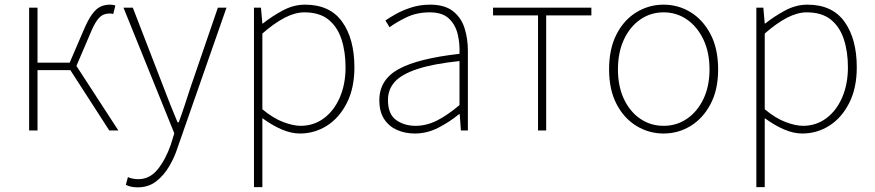

<svg xmlns="http://www.w3.org/2000/svg" viewBox="-20 -560 3756 824"><path d="M105 0V-527H141V-291H279L337 -426Q358 -476 376 -500Q394 -524 412.5 -532Q431 -540 452 -540Q467 -540 475 -536L466 -500Q460 -502 450 -502Q436 -502 423 -496.5Q410 -491 396.5 -472.5Q383 -454 367 -415L308 -277L488 0H449L282 -259H141V0Z M571 244Q540 244 520 233L529 200Q537 204 549 206.5Q561 209 573 209Q623 209 657 166.5Q691 124 713 61L728 12L510 -527H550L683 -183Q696 -149 711.5 -109.5Q727 -70 742 -35H747Q760 -70 773 -109.5Q786 -149 797 -183L915 -527H952L742 74Q729 115 706 154Q683 193 650 218.5Q617 244 571 244Z M1070 243V-527H1100L1106 -459H1108Q1147 -490 1193.5 -515Q1240 -540 1289 -540Q1396 -540 1448.5 -466.5Q1501 -393 1501 -271Q1501 -182 1468.5 -118Q1436 -54 1383 -20.5Q1330 13 1267 13Q1230 13 1189 -4.5Q1148 -22 1106 -53V46V243ZM1270 -20Q1326 -20 1369.5 -52Q1413 -84 1438 -141Q1463 -198 1463 -271Q1463 -338 1445.5 -391.5Q1428 -445 1389.5 -476Q1351 -507 1286 -507Q1246 -507 1201 -483.5Q1156 -460 1106 -416V-91Q1153 -52 1196 -36Q1239 -20 1270 -20Z M1760 13Q1719 13 1684.5 -2Q1650 -17 1629 -48.5Q1608 -80 1608 -130Q1608 -218 1691 -263.5Q1774 -309 1952 -329Q1954 -372 1944.5 -412.5Q1935 -453 1907 -480Q1879 -507 1824 -507Q1768 -507 1723 -485Q1678 -463 1652 -443L1634 -472Q1651 -484 1679.5 -500Q1708 -516 1745.5 -528Q1783 -540 1826 -540Q1888 -540 1923.5 -512.5Q1959 -485 1973.5 -440Q1988 -395 1988 -341V0H1958L1953 -70H1950Q1910 -37 1861.5 -12Q1813 13 1760 13ZM1763 -20Q1810 -20 1855 -42.5Q1900 -65 1952 -109V-298Q1838 -286 1770.5 -263.5Q1703 -241 1674 -208.5Q1645 -176 1645 -131Q1645 -70 1680 -45Q1715 -20 1763 -20Z M2289 0V-494H2096V-527H2518V-494H2324V0Z M2828 13Q2765 13 2711.5 -19.5Q2658 -52 2626 -113.5Q2594 -175 2594 -262Q2594 -351 2626 -413Q2658 -475 2711.5 -507.5Q2765 -540 2828 -540Q2891 -540 2944 -507.5Q2997 -475 3029.5 -413Q3062 -351 3062 -262Q3062 -175 3029.5 -113.5Q2997 -52 2944 -19.5Q2891 13 2828 13ZM2828 -20Q2884 -20 2928.5 -50.5Q2973 -81 2999 -135.5Q3025 -190 3025 -262Q3025 -335 2999 -390Q2973 -445 2928.5 -476Q2884 -507 2828 -507Q2772 -507 2727.5 -476Q2683 -445 2657.5 -390Q2632 -335 2632 -262Q2632 -190 2657.5 -135.5Q2683 -81 2727.5 -50.5Q2772 -20 2828 -20Z M3226 243V-527H3256L3262 -459H3264Q3303 -490 3349.5 -515Q3396 -540 3445 -540Q3552 -540 3604.5 -466.5Q3657 -393 3657 -271Q3657 -182 3624.5 -118Q3592 -54 3539 -20.5Q3486 13 3423 13Q3386 13 3345 -4.5Q3304 -22 3262 -53V46V243ZM3426 -20Q3482 -20 3525.5 -52Q3569 -84 3594 -141Q3619 -198 3619 -271Q3619 -338 3601.5 -391.5Q3584 -445 3545.5 -476Q3507 -507 3442 -507Q3402 -507 3357 -483.5Q3312 -460 3262 -416V-91Q3309 -52 3352 -36Q3395 -20 3426 -20Z"/></svg>

Font: Source Han Sans SC ExtraLight
Style: Regular
Weight: 250
Designer: Ryoko NISHIZUKA 西塚涼子 (kana, bopomofo & ideographs); Paul D. Hunt (Latin, Greek & Cyrillic); Sandoll Communications 산돌커뮤니
Foundry: Adobe
Version: Version 2.004;hotconv 1.0.118;makeotfexe 2.5.65603